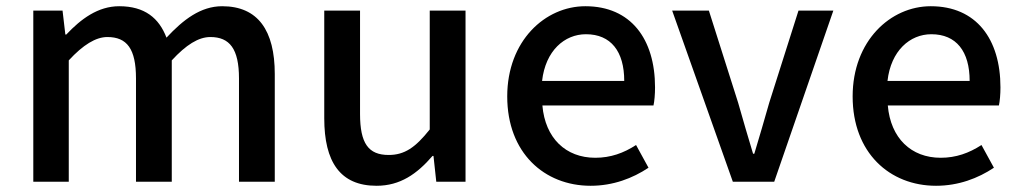

<svg xmlns="http://www.w3.org/2000/svg" viewBox="-20 -584 3277 617"><path d="M87 0H201V-390C247 -440 288 -465 325 -465C388 -465 417 -427 417 -332V0H532V-390C578 -440 618 -465 656 -465C718 -465 748 -427 748 -332V0H863V-346C863 -486 809 -564 694 -564C625 -564 569 -521 515 -463C491 -526 445 -564 363 -564C295 -564 240 -523 193 -473H190L181 -550H87Z M1190 13C1266 13 1320 -25 1370 -83H1373L1382 0H1476V-550H1361V-168C1315 -110 1280 -86 1229 -86C1164 -86 1137 -123 1137 -218V-550H1022V-204C1022 -64 1073 13 1190 13Z M1878 13C1950 13 2013 -11 2064 -45L2024 -118C1984 -92 1942 -77 1893 -77C1798 -77 1732 -140 1723 -245H2080C2083 -258 2085 -281 2085 -303C2085 -459 2007 -564 1861 -564C1732 -564 1610 -453 1610 -274C1610 -93 1729 13 1878 13ZM1722 -324C1733 -421 1794 -474 1863 -474C1943 -474 1986 -419 1986 -324Z M2335 0H2468L2658 -550H2546L2452 -254C2437 -200 2420 -144 2404 -90H2400C2384 -144 2367 -200 2352 -254L2258 -550H2140Z M2988 13C3060 13 3123 -11 3174 -45L3134 -118C3094 -92 3052 -77 3003 -77C2908 -77 2842 -140 2833 -245H3190C3193 -258 3195 -281 3195 -303C3195 -459 3117 -564 2971 -564C2842 -564 2720 -453 2720 -274C2720 -93 2839 13 2988 13ZM2832 -324C2843 -421 2904 -474 2973 -474C3053 -474 3096 -419 3096 -324Z"/></svg>

Font: Noto Sans CJK JP Medium
Style: Regular
Weight: 500
Designer: Ryoko NISHIZUKA (kana & ideographs); Paul D. Hunt (Latin, Greek & Cyrillic); Wenlong ZHANG (bopomofo); Sandoll Communica
Foundry: Adobe Systems Incorporated
Version: Version 1.004;PS 1.004;hotconv 1.0.82;makeotf.lib2.5.63406